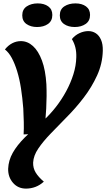

<svg xmlns="http://www.w3.org/2000/svg" viewBox="-20 -922 625 1130"><path d="M133 188Q86 188 56.5 154Q27 120 28 71Q30 22 55 -22.5Q80 -67 126 -113Q172 -159 236 -213Q275 -249 309 -292.5Q343 -336 369.5 -385Q396 -434 412 -485Q428 -536 429 -585Q430 -617 423.5 -643Q417 -669 403 -692Q422 -715 448 -727Q474 -739 500 -739Q524 -739 543.5 -726.5Q563 -714 574.5 -688Q586 -662 585 -623Q583 -547 551.5 -478Q520 -409 472.5 -347Q425 -285 371 -231Q322 -181 278 -135.5Q234 -90 205.5 -48Q177 -6 175 35Q174 67 190 93.5Q206 120 238 147Q215 168 188.5 178Q162 188 133 188ZM119 -131Q121 -166 120 -204Q119 -242 117 -284Q112 -347 103.5 -402Q95 -457 81 -502.5Q67 -548 49.5 -580.5Q32 -613 9 -631Q28 -655 52 -667.5Q76 -680 103 -680Q142 -680 174 -651Q206 -622 227 -565.5Q248 -509 253 -426Q256 -358 252 -283.5Q248 -209 239 -135ZM420 -763Q382 -763 357 -780.5Q332 -798 332 -832Q332 -867 358.5 -884.5Q385 -902 424 -902Q462 -902 486 -884.5Q510 -867 510 -834Q510 -799 484 -781Q458 -763 420 -763ZM198 -763Q161 -763 136 -780.5Q111 -798 111 -832Q111 -867 137.5 -884.5Q164 -902 202 -902Q240 -902 264 -884.5Q288 -867 288 -834Q288 -799 262.5 -781Q237 -763 198 -763Z"/></svg>

Font: Sansita Swashed Light SemiBold
Style: Regular
Weight: 600
Version: Version 1.003